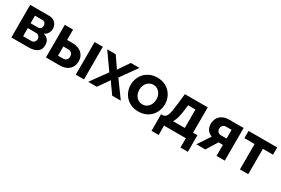

<svg xmlns="http://www.w3.org/2000/svg" viewBox="73 -1527 3903 2671"><g transform="rotate(30 2024.5 -191.5)"><path d="M374 -524Q403 -524 427 -513.5Q451 -503 468.5 -485Q486 -467 495.5 -443Q505 -419 505 -392Q505 -358 487 -323.5Q469 -289 428 -272Q474 -259 500.5 -227.5Q527 -196 527 -142Q527 -70 477 -35Q427 0 339 0H64V-524ZM311 -305Q339 -305 356 -321Q373 -337 373 -367Q373 -392 358.5 -409.5Q344 -427 315 -427H197V-305ZM329 -97Q358 -97 375.5 -116Q393 -135 393 -162Q393 -190 376 -208.5Q359 -227 330 -227H197V-97Z M620 -524H753V-358H841Q884 -358 920.5 -346.5Q957 -335 984 -312.5Q1011 -290 1026.5 -256.5Q1042 -223 1042 -180Q1042 -136 1027 -102.5Q1012 -69 985.5 -46Q959 -23 923.5 -11.5Q888 0 846 0H620ZM1099 -524H1231V0H1099ZM832 -105Q866 -105 886 -123.5Q906 -142 906 -178Q906 -214 885 -233.5Q864 -253 832 -253H753V-105Z M1438 -524 1551 -360 1559 -342 1569 -360 1681 -524H1819L1632 -261L1822 0H1684L1568 -163L1559 -180L1551 -163L1436 0H1298L1487 -261L1301 -524Z M2106 10Q2042 10 1991 -12Q1940 -34 1904.5 -71.5Q1869 -109 1850 -158Q1831 -207 1831 -261Q1831 -316 1850 -365Q1869 -414 1904.5 -451.5Q1940 -489 1991 -511Q2042 -533 2106 -533Q2170 -533 2220.5 -511Q2271 -489 2306.5 -451.5Q2342 -414 2361 -365Q2380 -316 2380 -261Q2380 -207 2361 -158Q2342 -109 2307 -71.5Q2272 -34 2221 -12Q2170 10 2106 10ZM1969 -261Q1969 -226 1979.5 -197.5Q1990 -169 2008.5 -148Q2027 -127 2052 -115.5Q2077 -104 2106 -104Q2135 -104 2160 -115.5Q2185 -127 2203.5 -148Q2222 -169 2232.5 -198Q2243 -227 2243 -262Q2243 -296 2232.5 -325Q2222 -354 2203.5 -375Q2185 -396 2160 -407.5Q2135 -419 2106 -419Q2077 -419 2052 -407Q2027 -395 2008.5 -374Q1990 -353 1979.5 -324Q1969 -295 1969 -261Z M2402 -116H2430Q2454 -119 2469.5 -131.5Q2485 -144 2496.5 -171.5Q2508 -199 2515.5 -245Q2523 -291 2531 -362L2549 -524H2916V-116H2986V150H2867V0H2517V150H2402ZM2783 -116V-412H2666L2656 -333Q2646 -252 2631.5 -201Q2617 -150 2595 -116Z M3168 -199Q3121 -216 3094 -253Q3067 -290 3067 -350Q3067 -390 3081 -422.5Q3095 -455 3120 -477.5Q3145 -500 3179.5 -512.5Q3214 -525 3254 -525H3492V0H3360V-177H3289L3180 0H3036ZM3360 -279V-419H3270Q3244 -419 3223 -400.5Q3202 -382 3202 -348Q3202 -316 3221.5 -297.5Q3241 -279 3268 -279Z M3869 0H3736V-408H3572V-524H4032V-408H3869Z"/></g></svg>

Font: Oxford Sans
Style: Bold
Weight: 700
Designer: Matt McInerney, Pablo Impallari, Rodrigo Fuenzalida
Foundry: Matt McInerney, Pablo Impallari, Rodrigo Fuenzalida
Version: Version 3.000g; ttfautohint (v1.5) -l 8 -r 28 -G 28 -x 14 -D